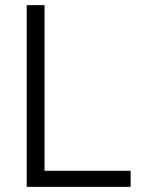

<svg xmlns="http://www.w3.org/2000/svg" viewBox="-20 -727 571 747"><path d="M84 -707H153.3V-62.5H488.3V0H84Z"/></svg>

Font: Pretendard Std Light
Style: Regular
Weight: 300
Designer: Base glyphs from Inter by Rasmus Andersson; Hangeul glyphs from Noto Sans CJK(Source Han Sans) by Jang Soo-young and Kan
Foundry: Kil Hyung-jin
Version: Version 1.309